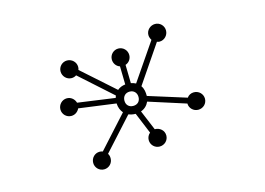

<svg xmlns="http://www.w3.org/2000/svg" viewBox="-90 -888 1380 1000"><g transform="rotate(-15 600.0 -388.5)"><path d="M553 -375C553 -398 568 -414 591 -414C614 -414 629 -398 629 -375C629 -352 614 -337 591 -337C568 -337 553 -352 553 -375ZM219 -417C219 -391 240 -370 266 -370C286 -370 302 -382 310 -399L510 -372C511 -350 518 -333 530 -319L376 -149C370 -151 365 -152 359 -152C333 -152 312 -131 312 -104C312 -78 333 -57 359 -57C385 -57 406 -78 406 -104C406 -114 404 -122 399 -130L554 -301C565 -297 578 -294 592 -294L639 -180C629 -172 622 -159 622 -144C622 -118 643 -97 669 -97C696 -97 717 -118 717 -144C717 -172 694 -191 667 -191L622 -299C642 -306 657 -320 666 -340L866 -276C866 -251 887 -230 913 -230C940 -230 961 -251 961 -277C961 -303 940 -324 913 -324C898 -324 884 -317 876 -305L672 -369C672 -389 670 -408 658 -425L796 -628C800 -626 805 -625 810 -625C836 -625 857 -647 857 -673C857 -699 836 -720 810 -720C784 -720 762 -699 762 -673C762 -663 766 -653 771 -645L635 -446C627 -450 619 -453 609 -455L607 -554C626 -560 639 -578 639 -599C639 -625 618 -646 592 -646C566 -646 545 -625 545 -599C545 -578 558 -560 577 -554L579 -456C562 -454 547 -448 536 -438L363 -592C365 -597 366 -602 366 -608C366 -634 344 -655 318 -655C292 -655 271 -634 271 -608C271 -582 292 -560 318 -560C328 -560 337 -563 344 -568L517 -413C516 -409 514 -405 513 -401L312 -429C306 -450 288 -465 266 -465C240 -465 219 -443 219 -417Z"/></g></svg>

Font: CryptoKit_GRILLE 1.4
Style: Regular
Weight: 400
Monospace: yes
Designer: Oceane Juvin
Foundry: http://www.head-geneve.ch
Version: Version 1.004